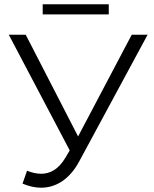

<svg xmlns="http://www.w3.org/2000/svg" viewBox="-20 -862 720 895"><path d="M487 -842H179V-795H487ZM594 -700 344 -226 100 -700H21L305 -161L285 -127C253 -73 214 -52 172 -52C151 -52 129 -57 106 -66L85 -6C114 6 143 13 171 13C240 13 304 -25 350 -111L668 -700Z"/></svg>

Font: Talent
Style: Regular
Weight: 400
Designer: Mike Powis
Version: Version 1.001;hotconv 1.0.109;makeotfexe 2.5.65596